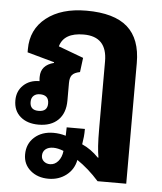

<svg xmlns="http://www.w3.org/2000/svg" viewBox="-53 -568 708 840"><g transform="rotate(5 301.0 -148.5)"><path d="M191 225Q143 225 111.5 198Q80 171 80 128Q80 81 112.5 52Q145 23 196 23Q223 23 250 31Q251 14 251 -6H331Q331 13 329.5 28.5Q328 44 325 62Q364 79 398 114H401Q397 92 395 63Q393 34 393 -16V-308Q393 -417 290 -417Q203 -417 186 -356L296 -315L288 -252Q263 -247 253.5 -235.5Q244 -224 244 -200V-123Q244 -68 213 -37.5Q182 -7 127 -7Q77 -7 47 -33Q17 -59 17 -104Q17 -145 44.5 -171Q72 -197 115 -197Q114 -204 114 -209V-216Q114 -267 171 -282V-285L52 -318V-332Q52 -419 117.5 -470.5Q183 -522 293 -522Q415 -522 473.5 -470.5Q532 -419 532 -313V217H406Q383 191 358.5 169.5Q334 148 310 132Q302 174 269 199.5Q236 225 191 225ZM122 -67Q161 -67 161 -103Q161 -140 122 -140Q105 -140 94.5 -130.5Q84 -121 84 -103Q84 -67 122 -67ZM154 127Q154 142 165 151.5Q176 161 192 161Q213 161 228 143.5Q243 126 246 98Q221 88 201 88Q179 88 166.5 98.5Q154 109 154 127Z"/></g></svg>

Font: Noto Sans Thai Looped UI
Style: Bold
Weight: 700
Designer: Cadson Demak Team
Foundry: Cadson Demak Co., Ltd.
Version: Version 1.000; ttfautohint (v1.8.4.7-5d5b)